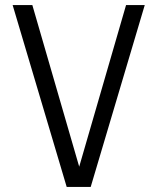

<svg xmlns="http://www.w3.org/2000/svg" viewBox="-20 -740 623 760"><path d="M244 0 30 -720H108L304 -44H283L479 -720H553L339 0Z"/></svg>

Font: Instrument Sans SemiCondensed
Style: Regular
Weight: 400
Width: 4
Designer: Rodrigo Fuenzalida
Foundry: fragTYPE
Version: Version 1.000;gftools[0.9.28]